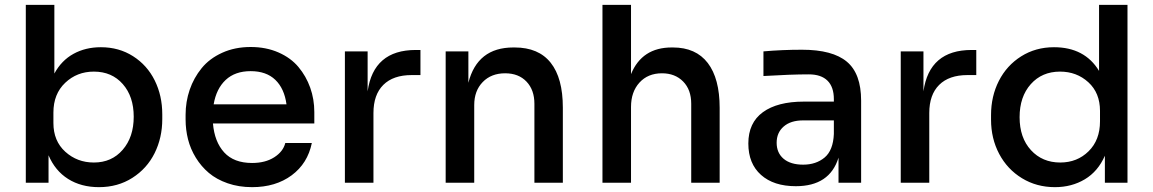

<svg xmlns="http://www.w3.org/2000/svg" viewBox="-20 -750 4733 788"><path d="M386.2 18.1Q313 18.1 259.5 -15.6Q206.1 -49.3 179.2 -112.8V0H85.9V-730H203.1V-448.2Q232.4 -502 281.7 -529.1Q331.1 -556.2 394 -556.2Q468.3 -556.2 526.1 -519.3Q584 -482.4 615 -419.9Q646 -357.4 646 -280.8V-261.2Q646 -184.6 614.5 -121.3Q583 -58.1 523.2 -20Q463.4 18.1 386.2 18.1ZM365.2 -83Q438.5 -83 483.6 -135.3Q528.8 -187.5 528.8 -271Q528.8 -354 483.9 -405Q439 -456.1 365.2 -456.1Q295.9 -456.1 247.6 -410.2Q199.2 -364.3 199.2 -288.1V-245.1Q199.2 -171.4 248 -127.2Q296.9 -83 365.2 -83Z M1014.6 18.1Q960 18.1 914.3 2.2Q868.7 -13.7 837.2 -40.3Q805.7 -66.9 783.7 -102.8Q761.7 -138.7 751.7 -178.2Q741.7 -217.8 741.7 -259.8V-278.8Q741.7 -332.5 758.5 -381.6Q775.4 -430.7 807.6 -470.2Q839.8 -509.8 891.8 -533.4Q943.8 -557.1 1008.8 -557.1Q1071.8 -557.1 1122.6 -534.9Q1173.3 -512.7 1204.8 -475.1Q1236.3 -437.5 1253.2 -390.1Q1270 -342.8 1270 -290V-243.2H854Q860.4 -168 900.1 -124.5Q939.9 -81.1 1014.6 -81.1Q1068.8 -81.1 1105.5 -104.5Q1142.1 -127.9 1150.9 -163.1H1259.8Q1242.7 -79.1 1177 -30.5Q1111.3 18.1 1014.6 18.1ZM856.9 -321.8H1155.8Q1147 -386.7 1109.9 -422.4Q1072.8 -458 1008.8 -458Q944.8 -458 906.2 -421.9Q867.7 -385.7 856.9 -321.8Z M1512.7 0H1395.5V-539.1H1488.8V-375Q1512.7 -544.9 1686.5 -544.9H1705.6V-441.9H1669.4Q1593.8 -441.9 1553.2 -401.6Q1512.7 -361.3 1512.7 -286.1Z M1926.3 0H1809.1V-539.1H1902.3V-410.2Q1939 -555.2 2086.9 -555.2H2092.3Q2190.4 -555.2 2240.2 -492.4Q2290 -429.7 2290 -308.1V0H2173.3V-324.2Q2173.3 -380.9 2140.9 -415Q2108.4 -449.2 2053.2 -449.2Q1996.1 -449.2 1961.2 -413.3Q1926.3 -377.4 1926.3 -318.8Z M2569.8 0H2452.6V-730H2569.8V-445.8Q2614.7 -555.2 2736.8 -555.2H2741.7Q2835.9 -555.2 2884.8 -491.5Q2933.6 -427.7 2933.6 -307.1V0H2816.9V-324.2Q2816.9 -381.8 2783.7 -415.5Q2750.5 -449.2 2696.8 -449.2Q2639.2 -449.2 2604.5 -411.1Q2569.8 -373 2569.8 -311Z M3246.1 14.2Q3155.3 14.2 3103.3 -32.2Q3051.3 -78.6 3051.3 -161.1Q3051.3 -246.1 3111.1 -289.6Q3170.9 -333 3279.3 -333H3402.3V-342.8Q3402.3 -393.1 3376.2 -418.9Q3350.1 -444.8 3299.3 -444.8Q3227.1 -444.8 3113.3 -438V-539.1Q3189.9 -545.9 3271.5 -545.9Q3397 -545.9 3455.6 -496.8Q3514.2 -447.8 3514.2 -336.9V0H3421.4V-103Q3385.3 14.2 3246.1 14.2ZM3276.4 -74.2Q3329.1 -74.2 3364.3 -103.5Q3399.4 -132.8 3402.3 -200.2V-255.9H3276.4Q3225.1 -255.9 3196.3 -230.7Q3167.5 -205.6 3167.5 -164.1Q3167.5 -122.6 3196 -98.4Q3224.6 -74.2 3276.4 -74.2Z M3793.9 0H3676.8V-539.1H3770V-375Q3793.9 -544.9 3967.8 -544.9H3986.8V-441.9H3950.7Q3875 -441.9 3834.5 -401.6Q3793.9 -361.3 3793.9 -286.1Z M4309.6 18.1Q4234.4 18.1 4174.3 -18.6Q4114.3 -55.2 4080.8 -118.4Q4047.4 -181.6 4047.4 -258.8V-277.8Q4047.4 -355 4079.6 -418.2Q4111.8 -481.4 4171.1 -518.8Q4230.5 -556.2 4305.7 -556.2Q4431.6 -556.2 4490.7 -459V-730H4607.4V0H4514.6V-110.8Q4486.3 -46.4 4432.4 -14.2Q4378.4 18.1 4309.6 18.1ZM4331.5 -83Q4400.9 -83 4447.8 -129.2Q4494.6 -175.3 4494.6 -252V-294.9Q4494.6 -368.7 4446.8 -412.4Q4398.9 -456.1 4330.6 -456.1Q4256.3 -456.1 4210.4 -404.5Q4164.6 -353 4164.6 -269Q4164.6 -184.6 4211.2 -133.8Q4257.8 -83 4331.5 -83Z"/></svg>

Font: Sora Medium
Style: Regular
Weight: 500
Designer: Jonathan Barnbrook, Julián Moncada
Foundry: Barnbrook Fonts
Version: Version 2.000